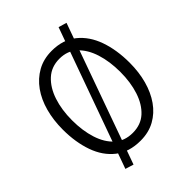

<svg xmlns="http://www.w3.org/2000/svg" viewBox="-261 -983 1199 1199"><g transform="rotate(-45 338.5 -384.0)"><path d="M531 -837 201 85 146 68 477 -853ZM338 11Q237 11 171.5 -40.5Q106 -92 74.5 -181Q43 -270 43 -382Q43 -465 62.5 -537Q82 -609 120.5 -663Q159 -717 214.5 -748Q270 -779 342 -779Q441 -779 506 -726.5Q571 -674 602.5 -584.5Q634 -495 634 -382Q634 -299 614.5 -228Q595 -157 557.5 -103.5Q520 -50 465 -19.5Q410 11 338 11ZM338 -58Q410 -58 457 -101Q504 -144 528 -217.5Q552 -291 552 -382Q552 -475 528.5 -549Q505 -623 458.5 -666.5Q412 -710 341 -710Q270 -710 222 -666Q174 -622 149.5 -548Q125 -474 125 -382Q125 -290 148.5 -216.5Q172 -143 219 -100.5Q266 -58 338 -58Z"/></g></svg>

Font: Yaldevi
Style: Regular
Weight: 400
Designer: Sol Matas, Rajitha Manaperi, Kosala Senevirathne
Foundry: Mooniak
Version: Version 1.100